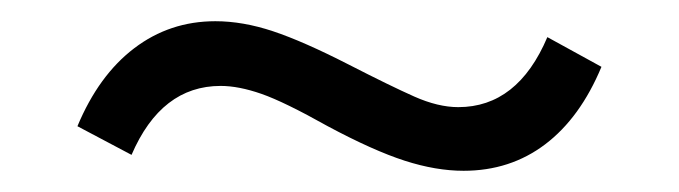

<svg xmlns="http://www.w3.org/2000/svg" viewBox="-20 -378 640 181"><path d="M417 -217Q391 -217 361.5 -226.5Q332 -236 289 -259Q248 -282 226.5 -289.5Q205 -297 188 -297Q132 -297 104 -232L53 -259Q73 -307 106.5 -332.5Q140 -358 183 -358Q209 -358 237.5 -348.5Q266 -339 309 -317Q348 -297 370.5 -287Q393 -277 412 -277Q468 -277 496 -343L547 -315Q527 -267 494 -242Q461 -217 417 -217Z"/></svg>

Font: Mulish ExtraLight
Style: Regular
Weight: 400
Version: Version 3.603